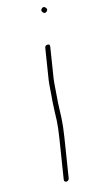

<svg xmlns="http://www.w3.org/2000/svg" viewBox="-110 -679 380 747"><g transform="rotate(-15 80.5 -305.5)"><path d="M126.7 -500C120.1 -500 116.2 -496.7 115.1 -490L95.7 -367.5C94.3 -358.5 93.3 -348.8 92.7 -338.5C92 -328.2 91.3 -318.7 90.6 -310C89.9 -301.3 89.2 -292.3 88.4 -283C87.6 -273.7 87 -262.5 86.6 -249.5C86.2 -236.5 85.6 -221.6 85 -204.8C84.3 -188 81.5 -164.1 76.6 -133L51.7 24C51.3 26.7 51.9 29 53.6 31C55.3 33 57.5 34 60.2 34C62.8 34 65.3 33 67.6 31C69.9 29 71.3 26.7 71.7 24L96.6 -133C101.6 -164.6 104.5 -190.4 105.4 -210.5C106 -224.8 106.5 -238.5 106.9 -251.5C107.3 -264.5 108.2 -279.6 109.7 -296.7C111.1 -313.9 112.2 -328.3 112.9 -340C113.5 -350 114.5 -359.3 115.8 -368L135.1 -490C136.2 -496.7 133.4 -500 126.7 -500ZM142.2 -642C136.8 -637.3 136.5 -632.2 141.3 -626.5C146 -620.8 151.1 -620.3 156.5 -625C161.9 -629.7 162.3 -634.8 157.5 -640.5C152.7 -646.2 147.6 -646.7 142.2 -642Z"/></g></svg>

Font: Proton
Style: RgCndIt
Weight: 500
Version: Version 1.017